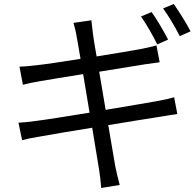

<svg xmlns="http://www.w3.org/2000/svg" viewBox="-20 -890 975 956"><path d="M72 -279 90 -192C112 -198 139 -204 178 -210C225 -219 329 -236 439 -254C456 -154 469 -70 473 -48C478 -19 481 11 484 46L576 31C568 2 560 -33 554 -62C550 -85 536 -168 519 -267C620 -284 717 -299 773 -308C811 -314 843 -320 863 -322L847 -406C826 -399 797 -393 759 -386C707 -377 609 -360 506 -343L474 -533C568 -548 658 -563 703 -570C730 -574 760 -578 775 -580L759 -664C742 -659 716 -653 687 -647C645 -639 556 -624 461 -609C451 -667 444 -709 443 -720C440 -742 437 -770 435 -789L346 -776C352 -754 358 -732 362 -706C364 -693 372 -653 381 -597C287 -582 200 -569 160 -565C129 -561 102 -559 77 -558L94 -468C117 -474 143 -480 175 -485C214 -492 300 -506 394 -521L426 -329C315 -311 209 -294 160 -288C134 -284 95 -280 72 -279ZM682 -808C709 -770 743 -710 763 -669L817 -693C796 -734 760 -795 735 -830ZM792 -848C820 -810 853 -754 875 -710L929 -734C910 -771 871 -834 845 -870Z"/></svg>

Font: GenEiGothic-pro-Regular
Style: Regular
Weight: 400
Designer: Ryoko NISHIZUKA (kana & ideographs); Paul D. Hunt (Latin, Greek & Cyrillic); Wenlong ZHANG (bopomofo); Sandoll Communica
Foundry: Adobe Systems Incorporated; o_tamon
Version: Version 1.000.140830